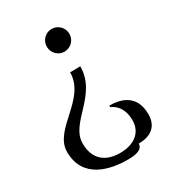

<svg xmlns="http://www.w3.org/2000/svg" viewBox="-195 -680 941 1040"><g transform="rotate(-30 275.0 -160.0)"><path d="M261 -316C261 -149 31 -92 31 49C31 216 184 250 296 250C333 250 390 246 390 204C463 204 515 171 515 92C515 -38 413 -54 355 -54V-44C355 -44 424 -22 424 77C424 157 362 198 278 198C184 198 127 148 127 52C127 -79 325 -136 325 -317ZM362 -499C362 -539 330 -570 291 -570C253 -570 221 -539 221 -499C221 -459 253 -428 291 -428C330 -428 362 -459 362 -499Z"/></g></svg>

Font: Milonga
Style: Regular
Weight: 400
Designer: Pablo Impallari, Brenda Gallo, Rodrigo Fuenzalida
Foundry: Pablo Impallari, Brenda Gallo, Rodrigo Fuenzalida
Version: Version 1.000